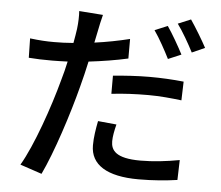

<svg xmlns="http://www.w3.org/2000/svg" viewBox="-56 -856 1113 969"><g transform="rotate(5 500.0 -371.0)"><path d="M840 -611C820 -650 784 -713 759 -749L694 -722C721 -684 754 -623 774 -583ZM505 -383C566 -390 627 -393 692 -393C751 -393 810 -387 860 -381L863 -476C807 -482 747 -485 690 -485C626 -485 558 -480 505 -475ZM575 -667C518 -653 457 -641 397 -633L409 -691C413 -711 421 -751 428 -776L307 -785C309 -763 308 -727 304 -695C302 -677 297 -651 292 -622C257 -619 224 -618 193 -618C155 -618 120 -620 72 -626L74 -528C110 -525 146 -524 192 -524C217 -524 243 -525 271 -526C264 -494 256 -461 247 -431C210 -292 139 -88 79 13L189 50C243 -62 309 -266 345 -406C356 -448 367 -492 376 -535C444 -543 513 -554 575 -568ZM450 -240C442 -199 435 -157 435 -116C435 -18 518 35 679 35C754 35 820 29 875 21L878 -80C813 -68 745 -60 680 -60C554 -60 530 -100 530 -145C530 -169 536 -200 544 -231ZM808 -765C836 -727 869 -669 891 -626L956 -655C937 -691 899 -754 873 -792Z"/></g></svg>

Font: Genne Gothic Medium
Style: Regular
Weight: 500
Designer: Ryoko NISHIZUKA (kana & ideographs); Paul D. Hunt (Latin, Greek & Cyrillic); Wenlong ZHANG (bopomofo); Sandoll Communica
Foundry: Adobe Systems Incorporated
Version: Version 1.004;PS 1.004;hotconv 16.6.51;makeotf.lib2.5.65220